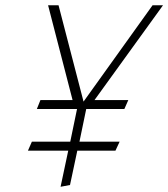

<svg xmlns="http://www.w3.org/2000/svg" viewBox="-20 -717 644 735"><path d="M274.9 -299.8 249 -174.8H102.1L86.9 -140.1H241.2L211.9 -2L248 -8.8L275.9 -140.1H421.9L438 -174.8H284.2L310.1 -299.8H456.1L471.2 -334H341.8L604 -696.8H564L299.8 -328.1L204.1 -696.8H164.1L257.8 -334H134.8L121.1 -299.8Z"/></svg>

Font: Comic Neue Angular Light Italic
Style: Regular
Weight: 300
Italic angle: -12°
Designer: Craig Rozynski
Foundry: Craig Rozynski
Version: Version 2.003